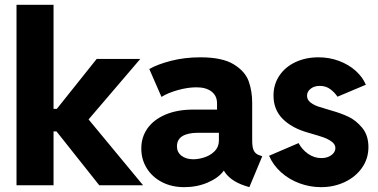

<svg xmlns="http://www.w3.org/2000/svg" viewBox="-20 -772 1576 800"><path d="M48.8 -752H203.1V-318.4H216.8L382.8 -526.4H564.5L349.1 -274.4L576.2 0H393.6L215.3 -224.6H203.1V0H48.8Z M568.8 -152.3Q568.4 -199.7 594.2 -236.6Q620.1 -273.4 669.2 -294.4Q718.3 -315.4 785.6 -315.4H884.3V-341.8Q884.3 -372.6 861.6 -390.4Q838.9 -408.2 798.3 -408.2Q762.7 -408.2 721.4 -396.7Q680.2 -385.3 652.8 -368.2L602.1 -484.4Q635.7 -503.9 692.6 -518.6Q749.5 -533.2 814.9 -533.2Q906.2 -533.2 953.9 -503.9Q1001.5 -474.6 1016.1 -433.6Q1030.8 -392.6 1030.8 -343.8V-185.5Q1030.8 -158.2 1037.6 -144.3Q1044.4 -130.4 1061 -125L1072.8 -121.1L1019 7.8L1000.5 2Q967.8 -8.8 945.8 -25.1Q923.8 -41.5 913.1 -60.5H912.1Q891.1 -31.2 846.2 -11.7Q801.3 7.8 747.6 7.8Q695.3 7.8 654.5 -13.4Q613.8 -34.7 591.3 -71.3Q568.8 -107.9 568.8 -152.3ZM785.6 -108.4Q806.6 -108.4 831.3 -116.2Q856 -124 873.8 -141.4Q891.6 -158.7 892.1 -185.5V-218.8H804.2Q717.3 -217.8 717.3 -162.1Q717.3 -137.7 736.3 -123Q755.4 -108.4 785.6 -108.4Z M1101.1 -123 1224.1 -175.8Q1238.3 -148.9 1263.7 -131.1Q1289.1 -113.3 1318.8 -113.3Q1336.4 -113.3 1349.9 -119.4Q1363.3 -125.5 1370.4 -135Q1377.4 -144.5 1377.4 -155.3Q1377.4 -170.4 1362.3 -181.6Q1347.2 -192.9 1327.6 -199.7Q1308.1 -206.5 1278.8 -214.8Q1267.1 -218.8 1262.2 -219.7Q1195.3 -238.8 1157.5 -277.1Q1119.6 -315.4 1119.6 -374Q1119.6 -420.4 1144 -456.8Q1168.5 -493.2 1211.2 -513.2Q1253.9 -533.2 1307.1 -533.2Q1352.5 -533.2 1392.8 -518.1Q1433.1 -502.9 1462.2 -476.8Q1491.2 -450.7 1504.4 -418.9L1386.2 -369.1Q1375 -386.2 1356.7 -400.1Q1338.4 -414.1 1312 -414.1Q1289.6 -414.1 1274.4 -402.3Q1259.3 -390.6 1259.3 -373Q1259.3 -356.4 1273.2 -345.5Q1287.1 -334.5 1306.6 -327.9Q1326.2 -321.3 1363.8 -310.5Q1398.9 -300.8 1430.7 -286.1Q1462.4 -271.5 1488.8 -240Q1515.1 -208.5 1515.1 -159.2Q1515.1 -110.8 1488.3 -72.8Q1461.4 -34.7 1416.3 -13.4Q1371.1 7.8 1317.9 7.8Q1271.5 7.8 1228.3 -8.1Q1185.1 -23.9 1151.6 -53.7Q1118.2 -83.5 1101.1 -123Z"/></svg>

Font: Reddit Sans Vanilla ExtraBold
Style: Regular
Weight: 800
Designer: Stephen Hutchings
Foundry: Reddit
Version: Version 1.013